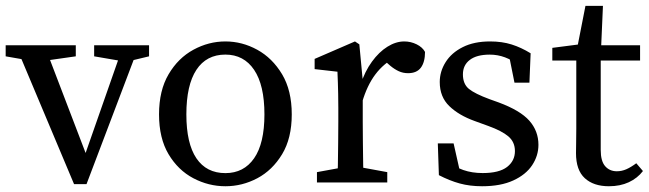

<svg xmlns="http://www.w3.org/2000/svg" viewBox="-20 -631 2246 664"><path d="M424.8 -419.2H404.7L305.6 -436.2V-474.5H495.5V-436.2ZM34.1 -474.5H133.6L288.1 -70.5L245.7 -15.2L406.5 -474.5H461.4L279.2 5.8H236.1ZM121.9 -419.1H97.2L-0.4 -436.2V-474.5H242.1V-436.2Z M759.5 13.1Q701.3 13.1 648.5 -14.7Q595.8 -42.5 562.9 -97.7Q530 -152.9 530 -235.5Q530 -318.2 563.1 -374.2Q596.1 -430.3 648.9 -459Q701.7 -487.7 759.5 -487.7Q817.3 -487.7 869.6 -459Q921.9 -430.3 955.5 -374.3Q989 -318.2 989 -235.5Q989 -152.8 955.6 -97.6Q922.2 -42.4 870 -14.6Q817.7 13.1 759.5 13.1ZM759.5 -32.3Q823.2 -32.3 858.8 -83.6Q894.5 -135 894.5 -235.4Q894.5 -336.7 858.8 -389.5Q823.2 -442.2 759.5 -442.2Q693.9 -442.2 659.2 -389.5Q624.5 -336.7 624.5 -235.4Q624.5 -135 659.2 -83.6Q693.9 -32.3 759.5 -32.3Z M1147 0Q1148 -23 1148.5 -60.5Q1149 -98 1149.5 -138.5Q1150 -179 1150 -210V-257.7Q1150 -285.7 1149.5 -306Q1149 -326.4 1148.5 -344.7Q1148 -363 1147 -383L1068.1 -392V-427.3L1207.6 -487.7L1222.7 -477.6L1234.5 -352.7V-210Q1234.5 -179 1235 -138.5Q1235.5 -98 1236 -60.5Q1236.5 -23 1237.5 0ZM1076.1 0V-35.7L1185.3 -55.7H1210.1L1319.3 -35.7V0ZM1192.6 -278.2V-344.8H1250.6L1226.3 -336.7Q1241.9 -384.5 1266.4 -417.9Q1290.8 -451.4 1319.9 -469.5Q1349 -487.7 1378 -487.7Q1400.6 -487.7 1420.9 -477.7Q1441.1 -467.7 1449.9 -451.4Q1449.8 -416.2 1435.5 -397Q1421.2 -377.9 1391.2 -377.9Q1373.9 -377.9 1359.1 -384.7Q1344.4 -391.5 1330.2 -403.2L1303.1 -427L1351.6 -435.6Q1306.7 -411.9 1278 -373.5Q1249.2 -335.1 1232.6 -277.8Z M1647.2 13.1Q1604.8 13.1 1569.9 3.5Q1534.9 -6.1 1497.8 -25.3L1494.1 -135.1H1548.7L1575.5 -16.2L1526 -39V-73.4Q1552.4 -53.5 1582.3 -43Q1612.3 -32.5 1649.2 -32.5Q1706.3 -32.5 1733.6 -53.6Q1760.8 -74.7 1760.8 -108.4Q1760.8 -139.9 1738.1 -159.3Q1715.4 -178.6 1668.3 -195.5L1621.8 -212.4Q1566.7 -232.2 1533.8 -264.1Q1500.8 -296 1500.8 -347.3Q1500.8 -383.8 1521.1 -416.1Q1541.3 -448.4 1580.3 -468Q1619.2 -487.7 1674.9 -487.7Q1716.2 -487.7 1749.4 -477.2Q1782.7 -466.7 1815.1 -446.7L1810.9 -345.2H1759.2L1738.7 -447.5L1775.8 -431V-404.4Q1751.6 -423.3 1726.4 -432.7Q1701.2 -442.1 1673.8 -442.1Q1628.5 -442.1 1604.7 -423.8Q1580.9 -405.6 1580.9 -373.8Q1580.9 -340.6 1601.6 -323.6Q1622.3 -306.7 1673.4 -287.9L1704.4 -276.8Q1779.2 -249.1 1810.7 -213.5Q1842.1 -177.8 1842.1 -130.3Q1842.1 -92.4 1820.3 -59.6Q1798.5 -26.8 1755 -6.9Q1711.6 13.1 1647.2 13.1Z M2015.3 -474.5H2193.6V-421.6H2015.3ZM2057.5 -112.4Q2057.5 -73.6 2073 -56.1Q2088.4 -38.7 2113.2 -38.7Q2130.1 -38.7 2145.9 -45.6Q2161.7 -52.5 2180.5 -66.4L2203.5 -39.5Q2184.5 -14.7 2154.7 -0.8Q2124.8 13.1 2085.8 13.1Q2032.9 13.1 2002.5 -14.7Q1972 -42.5 1972 -101.4Q1972 -119.8 1972.5 -138.6Q1973 -157.3 1973 -186.3V-421.6H1890.1V-465.5L2013.8 -481.5L1972.8 -448.1L2004.7 -610.8H2065.2L2057.5 -435.5Z"/></svg>

Font: Adobe Variable Font Prototype
Style: Regular
Weight: 389
Designer: Frank Grießhammer
Foundry: Adobe
Version: Version 1.004;hotconv 1.0.113;makeotfexe 2.5.65598